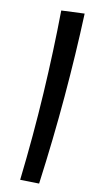

<svg xmlns="http://www.w3.org/2000/svg" viewBox="-147 -815 554 1066"><g transform="rotate(15 129.5 -282.0)"><path d="M91 210Q98 -47 91.5 -289Q85 -531 68 -757L198 -774Q209 -545 209.5 -301Q210 -57 198 203Z"/></g></svg>

Font: Marhey Medium
Style: Regular
Weight: 500
Designer: Nur Syamsi & Bustanul Arifin
Foundry: Namelatype
Version: Version 1.000